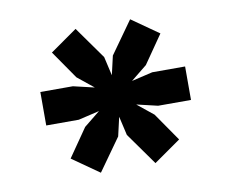

<svg xmlns="http://www.w3.org/2000/svg" viewBox="-59 -648 734 610"><g transform="rotate(-10 308.0 -343.0)"><path d="M220 -111 133 -172 196 -263 248 -305 180 -289H75V-397H180L248 -381L196 -423L133 -514L220 -575L294 -471L308 -410L322 -471L396 -575L483 -514L420 -423L368 -381L436 -397H542V-289H436L368 -305L420 -263L483 -172L396 -111L322 -215L308 -276L294 -215Z"/></g></svg>

Font: Overpass Mono
Style: Bold
Weight: 700
Monospace: yes
Designer: Delve Withrington, Dave Bailey
Foundry: Delve Fonts LLC
Version: Version 4.000